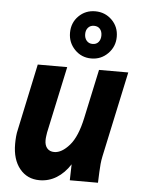

<svg xmlns="http://www.w3.org/2000/svg" viewBox="-56 -840 656 896"><g transform="rotate(5 272.0 -392.0)"><path d="M35 -147Q35 -164 36.5 -181.5Q38 -199 42 -215L108 -525H246L179 -213Q178 -206 176.5 -196Q175 -186 175 -176Q175 -152 187 -138.5Q199 -125 220 -125Q255 -125 291 -166Q327 -207 346 -297L395 -525H532L446 -124Q442 -105 440.5 -88Q439 -71 438 -50L436 0H304L306 -75Q279 -33 242.5 -10.5Q206 12 163 12Q105 12 70 -31Q35 -74 35 -147ZM245 -686Q245 -733 276.5 -764.5Q308 -796 354 -796Q400 -796 432 -764.5Q464 -733 464 -686Q464 -640 432 -607.5Q400 -575 354 -575Q308 -575 276.5 -607.5Q245 -640 245 -686ZM316 -686Q316 -667 326.5 -655Q337 -643 354 -643Q372 -643 382 -655Q392 -667 392 -686Q392 -705 382 -716.5Q372 -728 354 -728Q337 -728 326.5 -716.5Q316 -705 316 -686Z"/></g></svg>

Font: Radio Canada Condensed
Style: Bold Italic
Weight: 700
Width: 3
Italic angle: -12°
Designer: Charles Daoud, Etienne Aubert Bonn, Alexandre Saumier Demers, Jacques Le Bailly
Foundry: Radio-Canada
Version: Version 2.104; ttfautohint (v1.8.4.7-5d5b);gftools[0.9.28.de